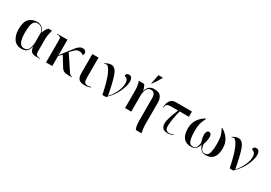

<svg xmlns="http://www.w3.org/2000/svg" viewBox="39 -1969 4782 3382"><g transform="rotate(30 2430.5 -278.0)"><path d="M271 10Q323 10 365 -15.5Q407 -41 428 -128H430Q435 -66 462.5 -33Q490 0 576 0H636V-10H625Q582 -10 564 -29.5Q546 -49 546 -101V-337Q546 -401 557 -452.5Q568 -504 578 -536H503Q483 -512 466 -486Q449 -460 438 -420H436Q416 -476 376 -509Q336 -542 278 -542Q181 -542 117.5 -481.5Q54 -421 54 -267Q54 -145 108.5 -67.5Q163 10 271 10ZM306 -20Q238 -20 209.5 -84Q181 -148 181 -266Q181 -420 210 -471.5Q239 -523 294 -523Q346 -523 378 -492.5Q410 -462 424 -422V-217Q424 -146 400 -83Q376 -20 306 -20Z M766 0H893V-205L953 -265L1076 -66Q1099 -28 1132.5 -14Q1166 0 1237 0H1288V-10H1284Q1272 -10 1257 -18.5Q1242 -27 1217 -62L1020 -359L1055 -392Q1092 -436 1118 -450Q1144 -464 1178 -464Q1210 -464 1229 -454.5Q1248 -445 1259 -431Q1277 -451 1277 -480Q1277 -503 1259 -522Q1241 -541 1198 -541Q1144 -541 1079 -462L891 -219Q892 -245 892.5 -280.5Q893 -316 893 -334V-536H686V-526H698Q766 -526 766 -469Z M1552 10Q1593 10 1623.5 2.5Q1654 -5 1672 -14V-25Q1639 -12 1602 -12Q1559 -12 1541.5 -37Q1524 -62 1524 -130V-536H1399V-150Q1399 -60 1436 -25Q1473 10 1552 10Z M1912 0H1985Q2106 -118 2160.5 -240.5Q2215 -363 2215 -441Q2215 -546 2141 -546Q2091 -546 2081 -491Q2110 -482 2136 -460.5Q2162 -439 2162 -365Q2162 -295 2116.5 -199.5Q2071 -104 2005 -35Q1961 -282 1915 -411.5Q1869 -541 1785 -541Q1744 -541 1711.5 -526Q1679 -511 1662 -497L1666 -489Q1671 -493 1683.5 -497.5Q1696 -502 1706 -502Q1751 -502 1805.5 -379.5Q1860 -257 1912 0Z M2731 240H2848Q2840 217 2833 162.5Q2826 108 2826 70V-366Q2826 -454 2788 -501Q2750 -548 2655 -548Q2592 -548 2553.5 -514Q2515 -480 2498 -420H2497Q2490 -458 2478.5 -486.5Q2467 -515 2453 -536H2343Q2373 -464 2373 -346V0H2499V-326Q2499 -400 2525.5 -454Q2552 -508 2608 -508Q2661 -508 2680.5 -474Q2700 -440 2700 -384V70Q2700 185 2731 240ZM2557 -606H2565Q2597 -650 2626 -694.5Q2655 -739 2680 -786V-796H2593Q2585 -752 2576 -705Q2567 -658 2557 -614Z M3240 10Q3304 10 3349 -18V-29Q3306 -6 3268 -6Q3227 -6 3205 -27.5Q3183 -49 3183 -103Q3183 -168 3198 -254Q3213 -340 3236 -429H3424V-536H3097Q3021 -536 2983.5 -483Q2946 -430 2946 -345H2956Q2956 -394 2980 -411.5Q3004 -429 3053 -429H3204Q3161 -329 3135.5 -245.5Q3110 -162 3110 -116Q3110 -63 3137.5 -26.5Q3165 10 3240 10Z M3715 10Q3780 10 3813.5 -24Q3847 -58 3865 -117Q3880 -64 3915 -27Q3950 10 4015 10Q4219 10 4219 -246Q4219 -355 4164.5 -433Q4110 -511 4029 -553L4023 -548Q4053 -495 4072 -433.5Q4091 -372 4091 -268Q4091 -140 4070 -73.5Q4049 -7 3990 -7Q3942 -7 3919.5 -39.5Q3897 -72 3888 -138Q3900 -179 3909.5 -215.5Q3919 -252 3919 -296Q3919 -377 3865 -377Q3841 -377 3826 -354.5Q3811 -332 3811 -296Q3811 -252 3819.5 -215.5Q3828 -179 3841 -137Q3830 -74 3812 -41Q3794 -8 3742 -8Q3681 -8 3659 -74Q3637 -140 3637 -268Q3637 -371 3656.5 -433Q3676 -495 3706 -548L3701 -553Q3620 -511 3565 -433Q3510 -355 3510 -246Q3510 10 3715 10Z M4501 0H4574Q4695 -118 4749.5 -240.5Q4804 -363 4804 -441Q4804 -546 4730 -546Q4680 -546 4670 -491Q4699 -482 4725 -460.5Q4751 -439 4751 -365Q4751 -295 4705.5 -199.5Q4660 -104 4594 -35Q4550 -282 4504 -411.5Q4458 -541 4374 -541Q4333 -541 4300.5 -526Q4268 -511 4251 -497L4255 -489Q4260 -493 4272.5 -497.5Q4285 -502 4295 -502Q4340 -502 4394.5 -379.5Q4449 -257 4501 0Z"/></g></svg>

Font: Noto Serif Display Semi
Style: Regular
Weight: 600
Designer: Monotype Design Team
Foundry: Monotype Imaging Inc.
Version: Version 1.900